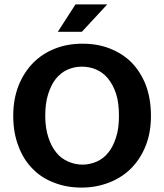

<svg xmlns="http://www.w3.org/2000/svg" viewBox="-20 -839 744 870"><path d="M354 -641C399 -641 440 -634 478 -619C516 -604 549 -583 576 -556C603 -528 625 -494 641 -453C656 -412 664 -366 664 -314C664 -263 656 -218 640 -178C624 -138 602 -104 574 -76C546 -48 513 -27 475 -12C436 3 395 11 350 11C305 11 264 4 226 -11C188 -25 155 -46 128 -74C101 -101 79 -135 64 -176C48 -216 40 -262 40 -314C40 -365 48 -410 64 -451C80 -491 102 -525 130 -554C158 -582 191 -604 230 -619C268 -634 309 -641 354 -641ZM185 -314C185 -277 190 -244 199 -217C208 -189 220 -166 235 -148C250 -129 268 -116 289 -107C309 -98 331 -93 354 -93C377 -93 398 -98 419 -107C439 -116 456 -129 471 -148C486 -166 497 -189 506 -217C515 -244 519 -277 519 -314C519 -353 515 -386 506 -414C497 -442 484 -465 469 -484C454 -502 436 -515 416 -524C395 -533 373 -537 350 -537C327 -537 305 -532 285 -523C265 -514 248 -500 233 -482C218 -463 207 -440 198 -412C189 -384 185 -351 185 -314ZM466 -819 351 -695H242L322 -819Z"/></svg>

Font: Holmes&Hills Bold
Style: Bold
Weight: 500
Designer: Noopur Datye, Girish Dalvi, Yashodeep Gholap, Pallavi Karambelkar
Foundry: Ek Type
Version: ""